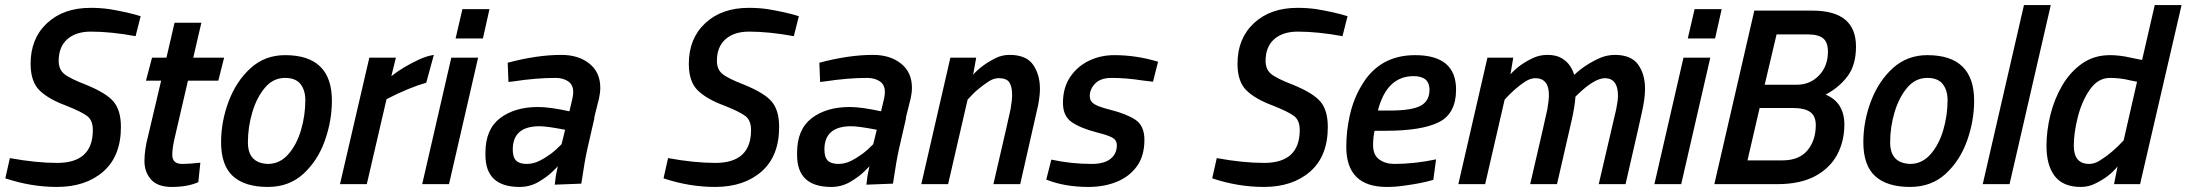

<svg xmlns="http://www.w3.org/2000/svg" viewBox="-20 -728 8644 759"><path d="M205 11Q103 11 1 -23L19 -103Q123 -84 206 -84Q347 -84 347 -214Q347 -252 325 -269Q303 -286 240 -311Q172 -336 136.5 -370.5Q101 -405 101 -476Q101 -576 166 -636.5Q231 -697 338 -697Q377 -697 412 -692Q485 -680 536 -664L516 -585Q419 -603 339 -603Q280 -603 246 -573Q212 -543 212 -487Q212 -454 233.5 -436Q255 -418 320 -393Q401 -360 429.5 -325.5Q458 -291 458 -226Q458 -111 388.5 -50Q319 11 205 11Z M659 11Q603 11 577 -18.5Q551 -48 551 -91Q551 -136 566 -193L617 -409H557L581 -500H638L670 -638H776L744 -500H866L843 -409H723L671 -185Q661 -143 661 -116Q661 -80 700 -80Q730 -80 772 -85L764 -8Q722 11 659 11Z M1039 11Q948 11 901 -31.5Q854 -74 854 -166Q854 -248 884 -327.5Q914 -407 970.5 -458.5Q1027 -510 1107 -510Q1292 -510 1292 -330Q1292 -250 1264 -171.5Q1236 -93 1179.5 -41Q1123 11 1039 11ZM1039 -80Q1086 -80 1119.5 -118Q1153 -156 1170 -214Q1187 -272 1187 -332Q1187 -371 1168 -395.5Q1149 -420 1107 -420Q1060 -420 1027.5 -381.5Q995 -343 977.5 -284.5Q960 -226 960 -165Q960 -83 1039 -80Z M1430 0H1324L1440 -500H1545L1527 -427Q1573 -463 1635 -492Q1664 -506 1695 -511L1665 -401Q1595 -381 1508 -336Z M1755 0H1649L1764 -500H1870ZM1889 -576H1781L1808 -692H1915Z M2034 11Q1899 11 1899 -115V-124Q1899 -217 1957 -261Q2015 -305 2107 -305Q2153 -305 2231 -288L2243 -339Q2246 -353 2246 -364Q2246 -393 2226 -406.5Q2206 -420 2176 -420Q2099 -420 2008 -406L1990 -404L1987 -480Q2103 -511 2199 -511Q2267 -511 2310 -476.5Q2353 -442 2353 -381Q2353 -362 2348 -339L2329 -263L2330 -262L2302 -140Q2291 -91 2278 -2L2173 2L2177 -31L2185 -71Q2185 -70 2164 -49.5Q2143 -29 2109 -9Q2075 11 2034 11ZM2062 -80Q2088 -80 2112 -92Q2136 -104 2157.5 -120Q2179 -136 2200 -158L2214 -215Q2142 -229 2113 -229Q2007 -229 2007 -137Q2007 -106 2020.5 -93Q2034 -80 2062 -80Z M2807 11Q2705 11 2603 -23L2621 -103Q2725 -84 2808 -84Q2949 -84 2949 -214Q2949 -252 2927 -269Q2905 -286 2842 -311Q2774 -336 2738.5 -370.5Q2703 -405 2703 -476Q2703 -576 2768 -636.5Q2833 -697 2940 -697Q2979 -697 3014 -692Q3087 -680 3138 -664L3118 -585Q3021 -603 2941 -603Q2882 -603 2848 -573Q2814 -543 2814 -487Q2814 -454 2835.5 -436Q2857 -418 2922 -393Q3003 -360 3031.5 -325.5Q3060 -291 3060 -226Q3060 -111 2990.5 -50Q2921 11 2807 11Z M3266 11Q3131 11 3131 -115V-124Q3131 -217 3189 -261Q3247 -305 3339 -305Q3385 -305 3463 -288L3475 -339Q3478 -353 3478 -364Q3478 -393 3458 -406.5Q3438 -420 3408 -420Q3331 -420 3240 -406L3222 -404L3219 -480Q3335 -511 3431 -511Q3499 -511 3542 -476.5Q3585 -442 3585 -381Q3585 -362 3580 -339L3561 -263L3562 -262L3534 -140Q3523 -91 3510 -2L3405 2L3409 -31L3417 -71Q3417 -70 3396 -49.5Q3375 -29 3341 -9Q3307 11 3266 11ZM3294 -80Q3320 -80 3344 -92Q3368 -104 3389.5 -120Q3411 -136 3432 -158L3446 -215Q3374 -229 3345 -229Q3239 -229 3239 -137Q3239 -106 3252.5 -93Q3266 -80 3294 -80Z M4013 0H3907Q3973 -284 3975 -297Q3981 -332 3981 -353Q3981 -386 3970 -402.5Q3959 -419 3928 -419Q3908 -419 3887.5 -405.5Q3867 -392 3846.5 -375Q3826 -358 3805 -334L3728 0H3622L3737 -500H3839L3827 -433Q3861 -471 3917 -499Q3942 -511 3971 -511Q4037 -511 4064 -472Q4091 -433 4091 -377Q4091 -350 4084 -313Q4080 -293 4013 0Z M4282 11Q4189 11 4116 -18L4136 -97Q4215 -80 4295 -80Q4345 -80 4370 -100Q4395 -120 4395 -154Q4395 -174 4377 -184Q4359 -194 4318 -204Q4252 -221 4217 -245Q4182 -269 4182 -321Q4182 -381 4210 -423Q4238 -465 4284 -487.5Q4330 -510 4385 -510Q4472 -510 4558 -484L4538 -405L4496 -410Q4432 -420 4374 -420Q4331 -420 4309.5 -398Q4288 -376 4288 -348Q4288 -328 4305 -317Q4322 -306 4369 -294Q4433 -278 4468.5 -254.5Q4504 -231 4504 -175Q4504 -112 4474.5 -71Q4445 -30 4395 -9.5Q4345 11 4282 11Z M4976 11Q4874 11 4772 -23L4790 -103Q4894 -84 4977 -84Q5118 -84 5118 -214Q5118 -252 5096 -269Q5074 -286 5011 -311Q4943 -336 4907.5 -370.5Q4872 -405 4872 -476Q4872 -576 4937 -636.5Q5002 -697 5109 -697Q5148 -697 5183 -692Q5256 -680 5307 -664L5287 -585Q5190 -603 5110 -603Q5051 -603 5017 -573Q4983 -543 4983 -487Q4983 -454 5004.5 -436Q5026 -418 5091 -393Q5172 -360 5200.5 -325.5Q5229 -291 5229 -226Q5229 -111 5159.5 -50Q5090 11 4976 11Z M5462 11Q5302 11 5302 -148Q5302 -211 5316.5 -274.5Q5331 -338 5363 -391Q5433 -510 5574 -510Q5736 -510 5736 -374Q5736 -279 5668 -245Q5600 -211 5457 -211H5414Q5408 -187 5408 -154Q5408 -115 5432.5 -97.5Q5457 -80 5492 -80Q5571 -80 5657 -98L5646 -17Q5599 -3 5530 6Q5497 11 5462 11ZM5475 -291Q5559 -291 5595 -309.5Q5631 -328 5631 -373Q5631 -427 5568 -427Q5462 -427 5427 -291Z M6406 0H6300L6369 -296Q6376 -330 6376 -350Q6376 -418 6325 -419Q6281 -419 6208 -346Q6205 -304 6192 -248L6135 0H6029Q6095 -284 6097 -297Q6103 -332 6103 -353Q6103 -418 6050 -419Q6031 -419 6010 -406Q5967 -378 5928 -334L5851 0H5745L5860 -500H5962L5951 -434Q5985 -473 6041 -499Q6067 -511 6097 -511Q6131 -511 6152.5 -498.5Q6174 -486 6186 -468Q6198 -450 6203 -432Q6245 -472 6305 -499Q6334 -511 6364 -511Q6428 -511 6455.5 -473Q6483 -435 6483 -377Q6483 -348 6476 -310Q6472 -286 6406 0Z M6626 0H6520L6635 -500H6741ZM6760 -576H6652L6679 -692H6786Z M7005 0H6757L6915 -686H7145Q7317 -686 7317 -544Q7317 -471 7283.5 -426.5Q7250 -382 7197 -354Q7271 -323 7271 -235Q7271 -170 7242.5 -116.5Q7214 -63 7155 -31.5Q7096 0 7005 0ZM7026 -94Q7092 -94 7125 -133.5Q7158 -173 7158 -233Q7158 -270 7135.5 -285.5Q7113 -301 7070 -301H6936L6888 -94ZM7083 -393Q7135 -393 7170.5 -429.5Q7206 -466 7206 -524Q7206 -561 7187 -576.5Q7168 -592 7127 -592H7003L6956 -393Z M7531 11Q7440 11 7393 -31.5Q7346 -74 7346 -166Q7346 -248 7376 -327.5Q7406 -407 7462.5 -458.5Q7519 -510 7599 -510Q7784 -510 7784 -330Q7784 -250 7756 -171.5Q7728 -93 7671.5 -41Q7615 11 7531 11ZM7531 -80Q7578 -80 7611.5 -118Q7645 -156 7662 -214Q7679 -272 7679 -332Q7679 -371 7660 -395.5Q7641 -420 7599 -420Q7552 -420 7519.5 -381.5Q7487 -343 7469.5 -284.5Q7452 -226 7452 -165Q7452 -83 7531 -80Z M7924 0H7818L7981 -708H8087Z M8206 11Q8136 11 8103 -31.5Q8070 -74 8070 -151Q8070 -211 8085.5 -274Q8101 -337 8132.5 -390.5Q8164 -444 8211 -477Q8258 -510 8321 -510Q8360 -510 8403 -500L8448 -491L8498 -708H8604L8440 0H8337L8351 -70Q8317 -28 8262 -2Q8236 11 8206 11ZM8239 -80Q8260 -80 8282 -94Q8330 -124 8375 -173L8428 -405L8402 -410Q8363 -420 8321 -420Q8274 -420 8242 -374.5Q8210 -329 8194 -266Q8178 -203 8178 -152Q8178 -80 8239 -80Z"/></svg>

Font: Storia Sans SemiBold
Style: Italic
Weight: 600
Italic angle: -13°
Designer: Campivisivi
Foundry: Accademia di Belle Arti di Urbino and students of MA course of Visual design
Version: Version 60.001;May 25, 2020;FontCreator 12.0.0.2522 64-bit